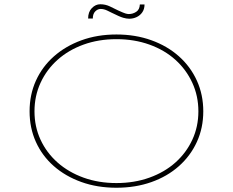

<svg xmlns="http://www.w3.org/2000/svg" viewBox="-20 -872 1094 902"><path d="M527 10Q437 10 362 -17Q287 -44 232.5 -92Q178 -140 148.5 -205.5Q119 -271 119 -349Q119 -427 148.5 -492.5Q178 -558 232.5 -606.5Q287 -655 362 -682.5Q437 -710 527 -710Q616 -710 691 -683Q766 -656 820.5 -607.5Q875 -559 905 -493Q935 -427 935 -349Q935 -271 905 -205.5Q875 -140 820.5 -91.5Q766 -43 691 -16.5Q616 10 527 10ZM527 -12Q611 -12 682 -37.5Q753 -63 804 -108.5Q855 -154 883.5 -215.5Q912 -277 912 -349Q912 -421 883.5 -483Q855 -545 804 -591Q753 -637 682 -662.5Q611 -688 527 -688Q443 -688 372.5 -662.5Q302 -637 250.5 -591Q199 -545 170.5 -483Q142 -421 142 -349Q142 -277 170.5 -215.5Q199 -154 250.5 -108.5Q302 -63 372.5 -37.5Q443 -12 527 -12ZM587 -784Q575 -784 559 -788.5Q543 -793 505 -812Q499 -815 483.5 -822.5Q468 -830 453 -830Q439 -830 427.5 -818.5Q416 -807 416 -785H394Q394 -816 411.5 -834Q429 -852 451 -852Q475 -852 496 -842Q517 -832 535 -823Q559 -812 568.5 -809Q578 -806 585 -806Q604 -806 620 -816.5Q636 -827 637 -851H659Q659 -830 649 -815Q639 -800 622.5 -792Q606 -784 587 -784Z"/></svg>

Font: Lexend Tera Thin
Style: Regular
Weight: 250
Version: Version 1.007